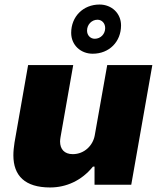

<svg xmlns="http://www.w3.org/2000/svg" viewBox="-20 -814 707 847"><path d="M389 -577C462 -577 514 -630 514 -702C514 -755 473 -794 419 -794C347 -794 294 -741 294 -669C294 -616 335 -577 389 -577ZM398 -643C379 -643 364 -658 364 -679C364 -706 385 -727 410 -727C429 -727 444 -712 444 -690C444 -664 424 -643 398 -643ZM201 13C272 13 340 -17 390 -79H397V1H559L652 -527H453L398 -217C390 -172 352 -134 301 -134C264 -134 245 -156 245 -190C245 -196 246 -202 247 -209L303 -527H104L44 -185C41 -165 39 -147 39 -129C39 -39 90 13 201 13Z"/></svg>

Font: Archivo Black
Style: Italic
Weight: 900
Italic angle: -10°
Designer: Hector Gatti
Foundry: Omnibus-Type
Version: Version 2.001